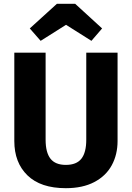

<svg xmlns="http://www.w3.org/2000/svg" viewBox="-20 -969 691 1006"><path d="M596 -230Q596 -159 565.5 -103Q535 -47 474 -15Q413 17 325 17Q193 17 124 -50Q55 -117 55 -230V-693H219V-237Q219 -170 244.5 -137.5Q270 -105 325 -105Q381 -105 406.5 -137.5Q432 -170 432 -237V-693H596ZM136 -820 278 -949H374L515 -820L459 -755L326 -839L193 -755Z"/></svg>

Font: Statis Sans
Style: Bold
Weight: 700
Designer: bBox Type GmbH
Foundry: bBox Type GmbH
Version: Version 1.000